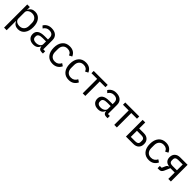

<svg xmlns="http://www.w3.org/2000/svg" viewBox="464 -2261 4193 4193"><g transform="rotate(45 2561.0 -164.0)"><path d="M85 200V-516H165V-432H169Q209 -528 320 -528Q417 -528 473.5 -455Q530 -382 530 -258Q530 -134 473.5 -61Q417 12 320 12Q216 12 169 -84H165V200ZM298 -60Q365 -60 404.5 -102Q444 -144 444 -214V-302Q444 -372 404.5 -414Q365 -456 298 -456Q243 -456 204 -427.5Q165 -399 165 -357V-165Q165 -116 203 -88Q241 -60 298 -60Z M1085 0H1040Q962 0 951 -84H946Q912 12 797 12Q716 12 670 -30Q624 -72 624 -144Q624 -295 844 -295H946V-346Q946 -459 824 -459Q739 -459 693 -382L645 -427Q668 -471 715 -499.5Q762 -528 828 -528Q921 -528 973.5 -482Q1026 -436 1026 -354V-70H1085ZM810 -56Q869 -56 907.5 -83Q946 -110 946 -150V-235H840Q708 -235 708 -157V-136Q708 -98 735.5 -77Q763 -56 810 -56Z M1391 12Q1283 12 1222 -60.5Q1161 -133 1161 -258Q1161 -383 1222 -455.5Q1283 -528 1391 -528Q1533 -528 1584 -407L1517 -373Q1487 -457 1391 -457Q1322 -457 1284.5 -414.5Q1247 -372 1247 -302V-214Q1247 -144 1284.5 -101.5Q1322 -59 1391 -59Q1488 -59 1531 -149L1589 -110Q1563 -53 1513 -20.5Q1463 12 1391 12Z M1888 12Q1780 12 1719 -60.5Q1658 -133 1658 -258Q1658 -383 1719 -455.5Q1780 -528 1888 -528Q2030 -528 2081 -407L2014 -373Q1984 -457 1888 -457Q1819 -457 1781.5 -414.5Q1744 -372 1744 -302V-214Q1744 -144 1781.5 -101.5Q1819 -59 1888 -59Q1985 -59 2028 -149L2086 -110Q2060 -53 2010 -20.5Q1960 12 1888 12Z M2314 0V-446H2138V-516H2570V-446H2394V0Z M3082 0H3037Q2959 0 2948 -84H2943Q2909 12 2794 12Q2713 12 2667 -30Q2621 -72 2621 -144Q2621 -295 2841 -295H2943V-346Q2943 -459 2821 -459Q2736 -459 2690 -382L2642 -427Q2665 -471 2712 -499.5Q2759 -528 2825 -528Q2918 -528 2970.5 -482Q3023 -436 3023 -354V-70H3082ZM2807 -56Q2866 -56 2904.5 -83Q2943 -110 2943 -150V-235H2837Q2705 -235 2705 -157V-136Q2705 -98 2732.5 -77Q2760 -56 2807 -56Z M3288 0V-446H3112V-516H3544V-446H3368V0Z M3649 0V-516H3729V-329H3876Q3954 -329 4000 -284.5Q4046 -240 4046 -164Q4046 -87 4001 -43.5Q3956 0 3877 0ZM3729 -70H3865Q3960 -70 3960 -144V-186Q3960 -259 3865 -259H3729Z M4361 12Q4253 12 4192 -60.5Q4131 -133 4131 -258Q4131 -383 4192 -455.5Q4253 -528 4361 -528Q4503 -528 4554 -407L4487 -373Q4457 -457 4361 -457Q4292 -457 4254.5 -414.5Q4217 -372 4217 -302V-214Q4217 -144 4254.5 -101.5Q4292 -59 4361 -59Q4458 -59 4501 -149L4559 -110Q4533 -53 4483 -20.5Q4433 12 4361 12Z M4626 0V-70H4683L4716 -146Q4737 -196 4779 -202V-206Q4712 -212 4676 -251Q4640 -290 4640 -356Q4640 -430 4685.5 -473Q4731 -516 4809 -516H5037V0H4957V-198H4823L4769 -71Q4739 0 4681 0ZM4821 -266H4957V-446H4821Q4726 -446 4726 -372V-339Q4726 -266 4821 -266Z"/></g></svg>

Font: Aneliza
Style: Regular
Weight: 400
Designer: Mike Abbink, Paul van der Laan, Pieter van Rosmalen
Foundry: Bold Monday
Version: Version 3.0